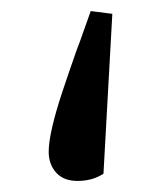

<svg xmlns="http://www.w3.org/2000/svg" viewBox="-20 -186 289 347"><path d="M183 -161 167 128Q156 135 144.5 138Q133 141 120 141Q95 141 81.5 126Q68 111 68 88Q68 71 74.5 43Q81 15 92.5 -19.5Q104 -54 118 -94Q125 -112 131.5 -131Q138 -150 144 -166Z"/></svg>

Font: Source Serif 4 18pt
Style: Regular
Weight: 400
Designer: Frank Grießhammer
Foundry: Adobe Systems Incorporated
Version: Version 4.004;hotconv 1.0.116;makeotfexe 2.5.65601